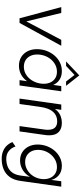

<svg xmlns="http://www.w3.org/2000/svg" viewBox="636 -1382 957 2269"><g transform="rotate(90 1114.5 -247.5)"><path d="M196 0 64 -493H133L233 -80L451 -493H521L251 0Z M756 7Q697 7 653 -20.5Q609 -48 585 -96Q561 -144 561 -205Q561 -263 580 -316Q599 -369 634 -410.5Q669 -452 716.5 -476Q764 -500 820 -500Q869 -500 906 -481.5Q943 -463 966 -430Q989 -397 995 -354L975 -339L997 -493H1059L990 0H927L949 -155L967 -139Q947 -93 916 -60.5Q885 -28 844.5 -10.5Q804 7 756 7ZM768 -51Q813 -51 850.5 -71Q888 -91 914.5 -124.5Q941 -158 955.5 -200Q970 -242 970 -286Q970 -333 952.5 -368Q935 -403 903.5 -422.5Q872 -442 829 -442Q783 -442 745 -422Q707 -402 680 -369Q653 -336 638.5 -294Q624 -252 624 -208Q624 -162 641.5 -126.5Q659 -91 691.5 -71Q724 -51 768 -51ZM706 -550 871 -706 994 -550H943L866 -650L759 -550Z M1145 0 1215 -493H1278L1262 -378L1246 -380Q1265 -421 1293 -447.5Q1321 -474 1356 -487Q1391 -500 1431 -500Q1501 -500 1540 -463Q1579 -426 1579 -351Q1579 -341 1578.5 -329.5Q1578 -318 1576 -306L1533 0H1470L1510 -287Q1512 -299 1513 -310.5Q1514 -322 1514 -334Q1514 -391 1488.5 -418Q1463 -445 1414 -445Q1347 -445 1303 -398Q1259 -351 1244 -249L1209 0Z M1857 211Q1807 211 1767.5 195Q1728 179 1701 150.5Q1674 122 1659 84L1711 48Q1727 96 1764 126.5Q1801 157 1858 157Q1903 157 1944.5 142Q1986 127 2016 90Q2046 53 2055 -14L2074 -155L2082 -147Q2051 -79 1996.5 -42.5Q1942 -6 1877 -6Q1820 -6 1777.5 -33Q1735 -60 1711.5 -107Q1688 -154 1688 -213Q1688 -270 1707 -321.5Q1726 -373 1760 -413Q1794 -453 1840 -476.5Q1886 -500 1939 -500Q2010 -500 2054.5 -461Q2099 -422 2110 -358L2103 -352L2122 -493H2186L2118 -10Q2107 67 2072 115.5Q2037 164 1982 187.5Q1927 211 1857 211ZM1895 -66Q1937 -66 1974 -84Q2011 -102 2038.5 -132.5Q2066 -163 2081.5 -203.5Q2097 -244 2097 -288Q2097 -333 2079.5 -368Q2062 -403 2030 -422.5Q1998 -442 1955 -442Q1911 -442 1874 -423.5Q1837 -405 1809 -373Q1781 -341 1766 -301Q1751 -261 1751 -218Q1751 -174 1768.5 -139.5Q1786 -105 1818.5 -85.5Q1851 -66 1895 -66Z"/></g></svg>

Font: Hanken Grotesk Light
Style: Italic
Weight: 300
Italic angle: -8°
Designer: Alfredo Marco Pradil
Foundry: Hanken Design Co.
Version: Version 3.013